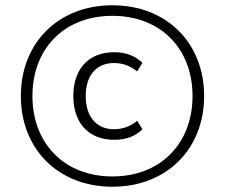

<svg xmlns="http://www.w3.org/2000/svg" viewBox="-20 -698 853 728"><path d="M406 10C613 10 754 -134 754 -334C754 -534 613 -678 406 -678C200 -678 59 -534 59 -334C59 -134 200 10 406 10ZM406 -29C224 -29 103 -154 103 -334C103 -514 224 -638 406 -638C589 -638 710 -514 710 -334C710 -154 589 -29 406 -29ZM413 -168C458 -168 493 -181 520 -208L500 -240C475 -219 445 -208 412 -208C344 -208 305 -258 305 -334C305 -410 344 -459 412 -459C445 -459 475 -448 500 -427L520 -460C492 -487 456 -500 413 -500C313 -500 258 -433 258 -334C258 -235 313 -168 413 -168Z"/></svg>

Font: Gantari Light
Style: Regular
Weight: 300
Designer: Anugrah Pasau
Foundry: Lafontype
Version: Version 1.000